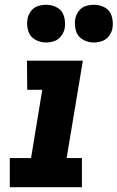

<svg xmlns="http://www.w3.org/2000/svg" viewBox="-20 -784 492 804"><path d="M21 0H323V-122H259L327 -530H93L94 -408H157L110 -122H21ZM373 -606Q390 -606 407.5 -612Q425 -618 436.5 -633.5Q448 -649 451 -666Q455 -691 448 -715.5Q441 -740 420 -752Q399 -764 373 -764Q356 -764 338.5 -758.5Q321 -753 309.5 -737.5Q298 -722 295 -704Q291 -679 298 -655Q305 -631 326.5 -618.5Q348 -606 373 -606ZM173 -606Q190 -606 207.5 -612Q225 -618 236.5 -633.5Q248 -649 251 -666Q255 -691 248 -715.5Q241 -740 220 -752Q199 -764 173 -764Q156 -764 138.5 -758.5Q121 -753 109.5 -737.5Q98 -722 95 -704Q91 -679 98 -655Q105 -631 126.5 -618.5Q148 -606 173 -606Z"/></svg>

Font: Iosevka Sparkle Heavy Oblique
Style: Regular
Weight: 900
Italic angle: -9°
Designer: Belleve Invis
Foundry: Belleve Invis
Version: Version 4.5.0; ttfautohint (v1.8.3)